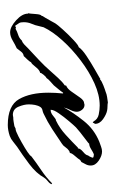

<svg xmlns="http://www.w3.org/2000/svg" viewBox="78 -370 297 493"><g transform="rotate(90 226.5 -123.5)"><path d="M301 5Q251 5 234.5 -24Q218 -53 218 -99Q218 -108 218.5 -117.5Q219 -127 220 -137H218Q214 -131 209 -125Q204 -119 199 -113Q195 -109 189.5 -104.5Q184 -100 180 -94Q178 -94 172.5 -87.5Q167 -81 167 -78Q160 -77 151.5 -66Q143 -55 140 -55Q139 -52 133 -45.5Q127 -39 124 -36Q117 -35 112.5 -29Q108 -23 104 -18Q95 -14 84 -7.5Q73 -1 63 -1Q49 -1 32 -16.5Q15 -32 15 -47H14Q15 -51 16 -66Q17 -81 21 -82V-84Q22 -85 26 -92Q30 -99 34.5 -107Q39 -115 40 -117Q43 -122 56 -136.5Q69 -151 83 -164Q97 -177 101 -177Q107 -186 123.5 -197Q140 -208 157.5 -218Q175 -228 182 -232V-233L183 -232H184Q188 -236 199.5 -240.5Q211 -245 215 -246Q222 -249 229 -250Q236 -251 243 -252Q248 -251 253.5 -251Q259 -251 264 -250Q274 -248 286 -239.5Q298 -231 298 -219Q297 -218 296 -216Q295 -214 296 -213L292 -215Q286 -226 274 -228.5Q262 -231 251 -231Q224 -231 194 -217.5Q164 -204 135 -182Q106 -160 83.5 -135Q61 -110 50 -87L47 -75Q45 -65 41 -56Q37 -47 37 -36Q37 -28 39 -24.5Q41 -21 46 -14L48 -15V-14L50 -16L54 -15Q61 -19 69 -21.5Q77 -24 82 -29L84 -31Q90 -33 95 -38Q100 -43 104 -47Q119 -61 134 -75Q149 -89 162 -104Q169 -112 180 -124Q191 -136 199 -141L200 -145Q208 -148 215.5 -159Q223 -170 230.5 -180.5Q238 -191 245 -191L249 -192Q257 -192 262 -185.5Q267 -179 267 -172Q267 -165 262.5 -156Q258 -147 256 -139Q269 -163 290.5 -190Q312 -217 344 -230Q350 -232 356.5 -234.5Q363 -237 369 -237Q380 -237 392.5 -228.5Q405 -220 405 -208Q405 -201 402 -195.5Q399 -190 396 -184L391 -181Q388 -176 380.5 -167.5Q373 -159 373 -155Q373 -155 372.5 -155Q372 -155 372 -154L368 -153Q362 -149 358 -143Q354 -137 349 -134Q330 -121 311.5 -109Q293 -97 272 -87Q268 -85 263 -84Q258 -83 255 -79Q251 -73 249.5 -65Q248 -57 248 -49Q248 -37 254 -22.5Q260 -8 275 -8Q277 -8 278.5 -8.5Q280 -9 281 -9Q287 -9 292.5 -10Q298 -11 304 -12L310 -15H311Q316 -15 330.5 -22.5Q345 -30 359 -38.5Q373 -47 376 -50Q378 -51 379.5 -53Q381 -55 382 -56Q399 -69 417 -81Q435 -93 451 -109V-108H453Q452 -103 445.5 -98Q439 -93 436 -88Q425 -68 401 -50Q377 -32 357 -19Q350 -14 343.5 -8.5Q337 -3 329 0Q314 5 301 5ZM262 -105Q270 -105 277.5 -111.5Q285 -118 289 -119L290 -118V-119Q309 -128 326.5 -144Q344 -160 359 -175H361Q361 -181 370 -188.5Q379 -196 379 -201Q381 -203 383 -207.5Q385 -212 385 -214Q382 -216 376 -216Q371 -214 363 -209Q355 -204 349 -204Q349 -203 339.5 -196Q330 -189 320 -181Q310 -173 307 -170Q302 -165 291 -152Q280 -139 271 -126Q262 -113 262 -106Z"/></g></svg>

Font: Qwitcher Grypen
Style: Regular
Weight: 400
Designer: Robert E. Leuschke
Foundry: Robert E. Leuschke
Version: Version 1.100; ttfautohint (v1.8.3)